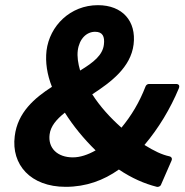

<svg xmlns="http://www.w3.org/2000/svg" viewBox="-20 -699 714 743"><path d="M172 -179C176 -210 197 -236 231 -263C263 -212 304 -162 350 -117C320 -100 290 -90 262 -90C202 -90 165 -126 172 -179ZM281 -504C287 -549 315 -576 348 -576C377 -576 386 -558 382 -526C377 -486 343 -458 290 -426C282 -454 278 -480 281 -504ZM644 -78C648 -88 641 -93 636 -94C607 -100 576 -115 539 -138C594 -203 639 -278 672 -357C679 -374 663 -374 662 -374H556C551 -374 545 -370 543 -364C519 -302 488 -251 450 -205C407 -243 367 -287 337 -334C409 -381 486 -438 497 -527C508 -617 454 -679 359 -679C252 -679 172 -599 160 -503C155 -458 162 -411 181 -363C114 -320 48 -264 37 -172C23 -62 98 24 234 24C313 24 381 -1 440 -43C489 -10 539 12 587 24C592 25 600 23 603 16Z"/></svg>

Font: Falling Sky
Style: BdObl
Weight: 700
Designer: Paul D. Hunt
Foundry: Adobe Systems Incorporated
Version: Version 1.02